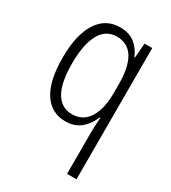

<svg xmlns="http://www.w3.org/2000/svg" viewBox="-189 -639 867 973"><g transform="rotate(30 244.5 -153.0)"><path d="M361 -3Q361 -19 362 -44Q363 -69 365 -94H361Q342 -47 307 -18.5Q272 10 219 10Q137 10 92 -59Q47 -128 47 -263Q47 -396 93 -469Q139 -542 225 -542Q277 -542 310.5 -515.5Q344 -489 361 -446H364L371 -532H416V236H361ZM230 -38Q294 -38 327.5 -91Q361 -144 361 -237V-289Q361 -389 329 -441Q297 -493 233 -493Q168 -493 135.5 -432.5Q103 -372 103 -262Q103 -148 136 -93Q169 -38 230 -38Z"/></g></svg>

Font: Noto Sans Khmer Condensed Light
Style: Regular
Weight: 300
Width: 3
Designer: Danh Hong and the Monotype Design Team
Foundry: Monotype Imaging Inc.
Version: Version 2.004; ttfautohint (v1.8.4.7-5d5b)